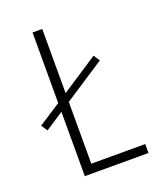

<svg xmlns="http://www.w3.org/2000/svg" viewBox="-120 -705 666 785"><g transform="rotate(-20 213.5 -312.5)"><path d="M113.9 0V-279.9L34.7 -227.8L16.7 -254.9L113.9 -318.1V-625H156.2V-345.8L316 -450.7L333.3 -423.6L156.2 -307.6V-38.9H391V0Z"/></g></svg>

Font: Afacad Flux ExtraLight
Style: Regular
Weight: 250
Designer: Kristian Moeller
Foundry: Dicotype
Version: Version 1.100